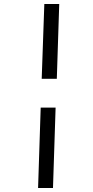

<svg xmlns="http://www.w3.org/2000/svg" viewBox="-20 -823 463 953"><path d="M187 -432 200 -803H274L262 -432ZM169 110 182 -289H256L243 110Z"/></svg>

Font: Literata 12pt Medium
Style: Italic
Weight: 500
Italic angle: -2°
Designer: Latin by Veronika Burian and Jose Scaglione. Greek by Irene Vlachou. Cyrillic by Vera Evstafieva
Foundry: TypeTogether
Version: Version 3.002